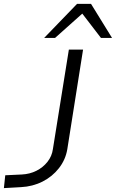

<svg xmlns="http://www.w3.org/2000/svg" viewBox="-52 -960 596 987"><path d="M-32 7 -25 -59 60 -63Q101 -65 135 -82Q169 -99 192 -128Q215 -157 220 -194L302 -705H375L294 -193Q285 -139 251 -95.5Q217 -52 166.5 -26.5Q116 -1 56 2ZM175 -765 344 -940H416L524 -765H467L371 -890L231 -765Z"/></svg>

Font: Nunito Sans 7pt SemiExpanded Light
Style: Italic
Weight: 300
Width: 6
Italic angle: -9°
Designer: Vernon Adams
Foundry: Vernon Adams
Version: Version 3.101;gftools[0.9.27]